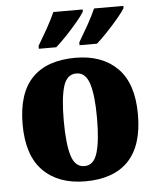

<svg xmlns="http://www.w3.org/2000/svg" viewBox="-54 -812 710 869"><g transform="rotate(-5 300.5 -378.0)"><path d="M299 10Q177 10 107.5 -60Q38 -130 38 -271Q38 -412 105 -481.5Q172 -551 302 -551Q423 -551 492.5 -481.5Q562 -412 562 -271Q562 -130 495 -60Q428 10 299 10ZM301 -59Q343 -59 359.5 -113Q376 -167 376 -271Q376 -375 359 -427.5Q342 -480 300 -480Q257 -480 241 -427.5Q225 -375 225 -271Q225 -167 241.5 -113Q258 -59 301 -59ZM326 -619Q346 -652 368.5 -692Q391 -732 406 -766H539V-756Q529 -739 505 -710.5Q481 -682 453.5 -653Q426 -624 405 -606H326ZM141 -619Q161 -652 183.5 -692Q206 -732 221 -766H354V-756Q344 -739 320 -710.5Q296 -682 268.5 -653Q241 -624 220 -606H141Z"/></g></svg>

Font: Noto Serif Myanmar SemiCondensed Black
Style: Regular
Weight: 900
Width: 4
Designer: Ben Mitchell and the Monotype Design Team
Foundry: Monotype Imaging Inc.
Version: Version 2.106; ttfautohint (v1.8.4.7-5d5b)